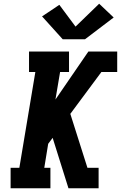

<svg xmlns="http://www.w3.org/2000/svg" viewBox="-20 -1012 650 1032"><path d="M37 0V-110H84L170 -625H136V-735H351V-625H303L278 -477L455 -735H610V-625H525L358 -400L450 -110H510V0H348L263 -271L239 -239L218 -110H251V0ZM317 -801 206 -924 299 -986 386 -869 513 -992 591 -918 437 -801Z"/></svg>

Font: Iosevka Etoile XBdObl
Style: Regular
Weight: 800
Italic angle: -9°
Designer: Belleve Invis
Foundry: Belleve Invis
Version: Version 15.5.2; ttfautohint (v1.8.4)